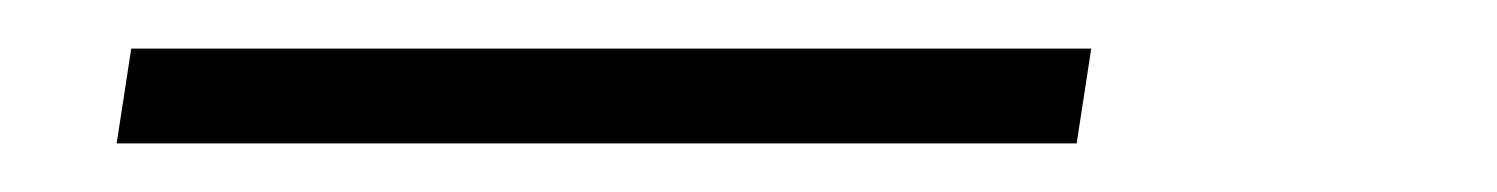

<svg xmlns="http://www.w3.org/2000/svg" viewBox="-20 -20 616 79"><path d="M28 39H423L429 0H34Z"/></svg>

Font: Iosevka Sparkle XLtObl
Style: Regular
Weight: 200
Italic angle: -9°
Designer: Belleve Invis
Foundry: Belleve Invis
Version: Version 4.5.0; ttfautohint (v1.8.3)